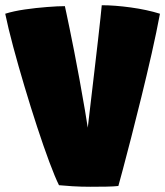

<svg xmlns="http://www.w3.org/2000/svg" viewBox="-20 -703 632 734"><path d="M325 11Q290 11 257 9Q224 7 205.5 5Q190.5 -25 168.5 -84Q146.5 -143 122 -217.8Q97.5 -292.5 73.8 -372Q50 -451.5 30.5 -524.2Q11 -597 0 -650.5Q31.5 -660.5 74.8 -666.8Q118 -673 159.8 -676.2Q201.5 -679.5 228 -679.5Q228.5 -677 233.5 -654.2Q238.5 -631.5 246.2 -593.5Q254 -555.5 263.8 -505.8Q273.5 -456 284 -399Q294.5 -342 304.8 -281.2Q315 -220.5 323.5 -161L308.5 -157.5Q311.5 -181.5 316.8 -225.8Q322 -270 328.5 -325.5Q335 -381 341.8 -438.8Q348.5 -496.5 354.5 -548Q360.5 -599.5 364.2 -635.5Q368 -671.5 369 -683Q418.5 -683 480.2 -674.5Q542 -666 591.5 -650.5Q578.5 -581 559.8 -498.2Q541 -415.5 520.5 -332.2Q500 -249 481.5 -177Q463 -105 449.8 -55.8Q436.5 -6.5 432.5 8Q415.5 10 386.2 10.5Q357 11 325 11Z"/></svg>

Font: Grandstander Thin Black
Style: Regular
Weight: 900
Version: Version 1.200